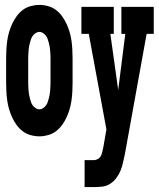

<svg xmlns="http://www.w3.org/2000/svg" viewBox="-20 -548 647 783"><path d="M141 8Q123 8 105 3Q87 -2 73 -12.5Q59 -23 48 -38Q37 -53 29.5 -69.5Q22 -86 17 -103Q12 -120 9.5 -138Q7 -156 6 -174Q5 -192 5 -210V-310Q5 -328 6 -346Q7 -364 9.5 -382Q12 -400 17 -417Q22 -434 29.5 -450.5Q37 -467 48 -482Q59 -497 73 -507.5Q87 -518 105 -523Q123 -528 140 -528Q158 -528 176 -523Q194 -518 208 -507.5Q222 -497 233 -482Q244 -467 251.5 -450.5Q259 -434 264 -417Q269 -400 271.5 -382Q274 -364 275 -346Q276 -328 276 -310V-210Q276 -192 275 -174Q274 -156 271.5 -138Q269 -120 264 -103Q259 -86 251.5 -69.5Q244 -53 233 -38Q222 -23 208 -12.5Q194 -2 176 3Q158 8 141 8ZM325 215V105H363Q371 105 379 100.5Q387 96 391 88.5Q395 81 397 72Q399 63 401 54L414 -20L342 -410H312V-520H444V-410H430L462 -181L491 -410H475V-520H607V-410H578L489 82Q485 99 481.5 115.5Q478 132 471.5 148Q465 164 454 178.5Q443 193 428.5 202Q414 211 397 213Q380 215 363 215ZM141 -102Q148 -102 155 -106.5Q162 -111 167 -117.5Q172 -124 174.5 -131.5Q177 -139 179 -146.5Q181 -154 182.5 -162Q184 -170 184.5 -178Q185 -186 185.5 -194Q186 -202 186 -210V-310Q186 -318 185.5 -326Q185 -334 184.5 -342Q184 -350 182.5 -358Q181 -366 179 -373.5Q177 -381 174.5 -388.5Q172 -396 167 -402.5Q162 -409 155 -413.5Q148 -418 141 -418Q133 -418 126 -413.5Q119 -409 114 -402.5Q109 -396 106.5 -388.5Q104 -381 102 -373.5Q100 -366 98.5 -358Q97 -350 96.5 -342Q96 -334 95.5 -326Q95 -318 95 -310V-210Q95 -202 95.5 -194Q96 -186 96.5 -178Q97 -170 98.5 -162Q100 -154 102 -146.5Q104 -139 106.5 -131.5Q109 -124 114 -117.5Q119 -111 126 -106.5Q133 -102 141 -102Z"/></svg>

Font: Iosevka HT Extrabold Extended
Style: Regular
Weight: 800
Width: 7
Monospace: yes
Designer: Belleve Invis
Foundry: Belleve Invis
Version: Version 32.3.0; ttfautohint (v1.8.4)